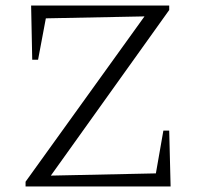

<svg xmlns="http://www.w3.org/2000/svg" viewBox="-20 -671 714 691"><path d="M72 0V-17L500 -612L145 -605L117 -456H96L92 -651H589V-635L163 -39L541 -47L568 -201H589L594 0Z"/></svg>

Font: Piazzolla Thin ExtraLight
Style: Regular
Weight: 250
Version: Version 2.005